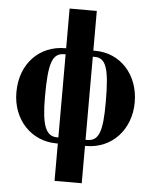

<svg xmlns="http://www.w3.org/2000/svg" viewBox="-59 -724 771 978"><g transform="rotate(5 326.5 -235.5)"><path d="M396 -676H257V-473H253C122 -473 24 -376 24 -228C24 -86 123 14 249 14H257V205H396V14H402C533 14 629 -89 629 -229C629 -371 534 -473 407 -473H396ZM257 -17H250C192 -17 171 -73 171 -218C171 -390 189 -442 250 -442H257ZM396 -442H406C464 -442 482 -388 482 -217C482 -68 465 -17 404 -17H396Z"/></g></svg>

Font: STIXGeneral
Style: Bold
Weight: 700
Designer: MicroPress Inc., with final additions and corrections provided by Coen Hoffman, Elsevier (retired)
Version: Version 1.1.0